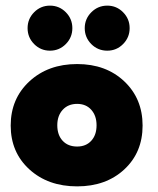

<svg xmlns="http://www.w3.org/2000/svg" viewBox="-20 -650 561 682"><path d="M101.2 -606.5Q124.5 -630 157.5 -630Q190.5 -630 213.8 -606.5Q237 -583 237 -550Q237 -517 213.8 -493.5Q190.5 -470 157.5 -470Q124.5 -470 101.2 -493.5Q78 -517 78 -550Q78 -583 101.2 -606.5ZM361 -470Q327.5 -470 304.2 -493.5Q281 -517 281 -550Q281 -583 304.5 -606.5Q328 -630 361 -630Q394 -630 417.2 -606.5Q440.5 -583 440.5 -550Q440.5 -517 417.2 -493.5Q394 -470 361 -470ZM254 12Q150.5 12 84.2 -48.5Q18 -109 18 -204Q18 -299.5 84.5 -361Q151 -422.5 254 -422.5Q356.5 -422.5 421.5 -361Q486.5 -299.5 486.5 -204Q486.5 -108.5 421.5 -48.2Q356.5 12 254 12ZM254 -129.5Q285.5 -129.5 304.2 -150Q323 -170.5 323 -205Q323 -239 304.2 -260Q285.5 -281 254 -281Q222 -281 202.8 -260Q183.5 -239 183.5 -205Q183.5 -170.5 202.5 -150Q221.5 -129.5 254 -129.5Z"/></svg>

Font: League Spartan ExtraBold
Style: Regular
Weight: 800
Foundry: The League of Moveable Type
Version: Version 2.002